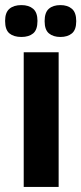

<svg xmlns="http://www.w3.org/2000/svg" viewBox="-41 -733 319 753"><path d="M52 0V-528H189V0ZM196 -588Q168 -588 151 -602Q134 -616 134 -650Q134 -684 150.5 -698.5Q167 -713 196 -713Q224 -713 241 -698.5Q258 -684 258 -650Q258 -616 241 -602Q224 -588 196 -588ZM43 -588Q13 -588 -4 -602Q-21 -616 -21 -651Q-21 -684 -4 -698.5Q13 -713 43 -713Q72 -713 89 -698.5Q106 -684 106 -651Q106 -616 89 -602Q72 -588 43 -588Z"/></svg>

Font: Bricolage Grotesque 12pt Condensed Bricolage Grotesque 10pt Condensed Regular
Style: Bold
Weight: 700
Width: 3
Designer: Mathieu Triay
Foundry: Atelier Triay
Version: Version 1.001; ttfautohint (v1.8.4.7-5d5b);gftools[0.9.33.de